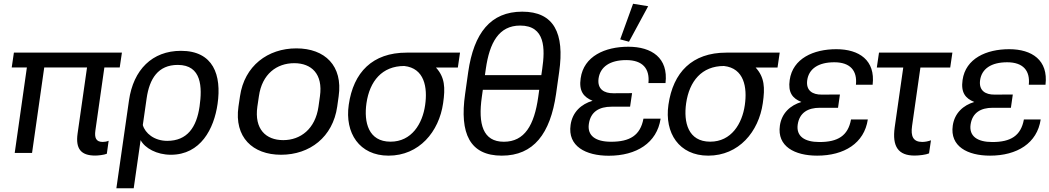

<svg xmlns="http://www.w3.org/2000/svg" viewBox="-20 -822 5641 1032"><path d="M43 -459.5H124.5L59.1 0H152.3L217.8 -459.5H447.8L397 -104C385.7 -23.4 414.1 14.2 491.7 14.2C507.8 14.2 539.6 10.7 554.2 4.4L564 -65.4C553.7 -61 542.5 -59.1 532.2 -59.1C495.6 -59.1 487.3 -82 492.7 -120.6L541 -459.5H623.5L635.3 -539.1H54.7Z M605.5 189.9H698.7L735.8 -68.8C759.3 -25.4 822.3 9.8 898.4 9.8C1058.1 9.8 1130.4 -129.4 1149.4 -263.2C1171.9 -418.9 1126.5 -548.8 952.6 -548.8C798.3 -548.8 696.8 -447.3 673.3 -282.2ZM878.9 -64.9C808.6 -64.9 759.8 -106.4 747.6 -149.9L768.1 -293C783.2 -398.9 829.6 -473.1 935.5 -473.1C1064.9 -473.1 1067.4 -352.5 1052.7 -250C1036.6 -137.7 986.3 -64.9 878.9 -64.9Z M1490.7 9.8C1645 9.8 1769 -85 1792.5 -249L1800.3 -304.7C1823.7 -467.8 1727.1 -562 1572.8 -562C1419.4 -562 1293.5 -467.8 1270 -304.7L1261.7 -249C1238.3 -85 1337.4 9.8 1490.7 9.8ZM1502.4 -68.8C1408.7 -68.8 1346.2 -128.4 1363.3 -249L1371.6 -304.7C1388.2 -424.3 1467.8 -482.4 1561.5 -482.4C1654.3 -482.4 1716.8 -424.3 1699.7 -304.7L1691.9 -249C1674.8 -128.9 1595.2 -68.8 1502.4 -68.8Z M2068.4 14.6C2232.9 14.6 2339.8 -113.8 2361.8 -267.6C2374 -351.1 2371.1 -406.7 2323.2 -459H2440.9L2452.6 -539.1H2165.5C1981.9 -539.1 1879.4 -433.1 1854.5 -258.8C1832.5 -107.4 1911.6 14.6 2068.4 14.6ZM2079.1 -60.5C1960.4 -60.5 1935.1 -164.6 1949.7 -267.1C1966.8 -385.7 2033.7 -467.3 2152.8 -467.3C2261.7 -455.6 2278.8 -351.6 2265.1 -257.3C2251 -157.2 2192.9 -60.5 2079.1 -60.5Z M2677.2 14.6C2848.6 14.6 2938 -104 2968.8 -316.9L2985.4 -434.6C3015.6 -644.5 2957 -759.3 2787.1 -759.3C2617.2 -759.3 2526.9 -645 2496.6 -434.6L2480 -316.9C2449.2 -103.5 2505.9 14.6 2677.2 14.6ZM2688 -60.1C2576.2 -60.1 2548.8 -154.3 2569.8 -300.8L2575.2 -339.4H2878.4L2873 -300.8C2851.6 -148.9 2799.8 -60.1 2688 -60.1ZM2586.4 -418 2591.3 -452.1C2611.3 -592.3 2661.1 -684.6 2775.9 -684.6C2911.6 -684.6 2910.2 -559.6 2894.5 -452.1L2889.6 -418Z M3252 15.1C3400.9 15.1 3511.2 -53.7 3530.8 -184.1H3438.5C3421.9 -94.2 3365.2 -60.1 3264.6 -60.1C3180.7 -60.1 3136.2 -92.8 3145 -155.3C3154.3 -222.2 3201.7 -248.5 3266.6 -248.5H3366.7L3377.4 -321.3L3276.9 -320.8C3227.5 -320.3 3189.5 -342.3 3197.3 -400.4C3206.5 -462.9 3258.3 -499 3346.2 -499C3434.6 -499 3473.1 -452.6 3465.3 -375.5H3557.1C3573.2 -510.7 3482.9 -570.8 3357.4 -570.8C3231.9 -570.8 3117.7 -520 3101.1 -401.4C3090.8 -332.5 3116.7 -300.3 3165 -280.3C3104.5 -262.7 3056.6 -219.7 3046.9 -150.4C3030.3 -36.1 3128.4 15.1 3252 15.1ZM3360.8 -597.7 3463.9 -788.6 3382.8 -801.8 3313.5 -610.4Z M3786.6 14.6C3951.2 14.6 4058.1 -113.8 4080.1 -267.6C4092.3 -351.1 4089.4 -406.7 4041.5 -459H4159.2L4170.9 -539.1H3883.8C3700.2 -539.1 3597.7 -433.1 3572.8 -258.8C3550.8 -107.4 3629.9 14.6 3786.6 14.6ZM3797.4 -60.5C3678.7 -60.5 3653.3 -164.6 3668 -267.1C3685.1 -385.7 3752 -467.3 3871.1 -467.3C3980 -455.6 3997.1 -351.6 3983.4 -257.3C3969.2 -157.2 3911.1 -60.5 3797.4 -60.5Z M4372.1 14.6C4517.6 14.6 4625.5 -52.2 4644.5 -179.7H4554.2C4538.1 -91.8 4482.9 -58.6 4384.8 -58.6C4302.7 -58.6 4259.3 -90.8 4267.6 -151.9C4276.9 -216.8 4323.2 -242.7 4386.2 -242.7H4484.4L4494.6 -314L4396.5 -313.5C4348.1 -313 4311 -334.5 4318.8 -391.1C4327.6 -452.1 4378.4 -487.3 4464.4 -487.3C4550.3 -487.3 4588.4 -441.9 4580.6 -366.7H4670.4C4686 -498.5 4597.7 -557.6 4475.1 -557.6C4352.5 -557.6 4241.2 -507.8 4224.6 -392.1C4214.8 -324.7 4239.7 -293 4287.6 -273.9C4228.5 -256.3 4181.6 -214.4 4171.9 -147C4155.8 -35.2 4251.5 14.6 4372.1 14.6Z M4692.9 -459H4835L4789.1 -138.2C4774.4 -33.7 4808.6 14.2 4896 14.2C4920.4 14.2 4957 9.8 4973.6 2.4L4983.9 -67.9C4969.2 -62.5 4952.6 -59.1 4937 -59.1C4888.2 -59.1 4874.5 -89.4 4882.3 -144.5L4927.2 -459H5087.4L5099.1 -539.1H4704.6Z M5301.3 14.6C5446.8 14.6 5554.7 -52.2 5573.7 -179.7H5483.4C5467.3 -91.8 5412.1 -58.6 5314 -58.6C5231.9 -58.6 5188.5 -90.8 5196.8 -151.9C5206.1 -216.8 5252.4 -242.7 5315.4 -242.7H5413.6L5423.8 -314L5325.7 -313.5C5277.3 -313 5240.2 -334.5 5248 -391.1C5256.8 -452.1 5307.6 -487.3 5393.6 -487.3C5479.5 -487.3 5517.6 -441.9 5509.8 -366.7H5599.6C5615.2 -498.5 5526.9 -557.6 5404.3 -557.6C5281.7 -557.6 5170.4 -507.8 5153.8 -392.1C5144 -324.7 5168.9 -293 5216.8 -273.9C5157.7 -256.3 5110.8 -214.4 5101.1 -147C5085 -35.2 5180.7 14.6 5301.3 14.6Z"/></svg>

Font: Winston
Style: Italic
Weight: 400
Italic angle: -8.13011°
Designer: Vernon Adams, Kim Jin-seong, David Berlow, Cristiano Sobral
Foundry: The Winston Project Authors
Version: Version 3.004